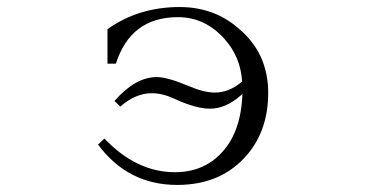

<svg xmlns="http://www.w3.org/2000/svg" viewBox="-20 -562 1040 546"><path d="M285.6 -380.9V-479Q374 -542 490.7 -542Q588.9 -542 658.7 -481Q742.7 -410.6 742.7 -297.9Q742.7 -193.8 684.6 -124Q611.3 -36.1 483.9 -36.1Q343.8 -36.1 258.8 -150.9L276.9 -168Q368.2 -72.3 477.5 -72.3Q577.1 -72.3 631.8 -155.3Q666.5 -210 669.4 -294.9Q624.5 -252.9 576.7 -252.9Q537.1 -252.9 474.6 -281.7Q441.9 -296.9 411.6 -296.9Q365.7 -296.9 321.8 -258.8L305.7 -274.9Q364.7 -342.8 425.8 -342.8Q456.5 -342.8 517.6 -316.9Q559.6 -298.8 590.8 -298.8Q631.8 -298.8 668.5 -330.1Q664.1 -400.9 617.7 -452.1Q562.5 -513.2 485.8 -513.2Q351.6 -513.2 309.6 -380.9Z"/></svg>

Font: I.Ming
Style: Regular
Weight: 400
Designer: Ichiten Fonts Project
Version: Version 6.11; Dec 27, 2019